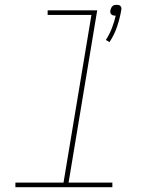

<svg xmlns="http://www.w3.org/2000/svg" viewBox="-20 -778 640 798"><path d="M435 -603 420 -612Q435 -635 445 -661Q455 -687 461 -713Q460 -713 459.5 -713Q459 -713 458 -713Q453 -713 449 -714.5Q445 -716 442 -719Q439 -722 438.5 -726.5Q438 -731 439 -736Q440 -740 442 -744.5Q444 -749 447.5 -752.5Q451 -756 456 -757Q461 -758 465 -758Q470 -758 474 -757Q478 -756 481 -752.5Q484 -749 484.5 -744.5Q485 -740 484 -736Q478 -701 466.5 -667Q455 -633 435 -603ZM44 0V-19H244L360 -716H178V-735H384L265 -19H447V0Z"/></svg>

Font: Iosevka Curly Slab ThExObl
Style: Regular
Weight: 100
Width: 7
Italic angle: -9°
Monospace: yes
Designer: Belleve Invis
Foundry: Belleve Invis
Version: Version 11.1.0; ttfautohint (v1.8.3)